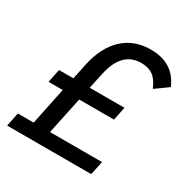

<svg xmlns="http://www.w3.org/2000/svg" viewBox="-166 -875 993 1019"><g transform="rotate(30 331.0 -365.5)"><path d="M12 0 29 -84H126L173 -311H86L103 -393H191L211 -489Q236 -605 303 -668Q370 -731 472 -731Q612 -731 662 -611L584 -555Q565 -602 536.5 -623Q508 -644 464 -644Q345 -644 312 -491L291 -393H504L487 -311H274L226 -84H545L527 0Z"/></g></svg>

Font: Wix Madefor Text Medium
Style: Italic
Weight: 500
Italic angle: -12°
Designer: Dalton Maag Ltd
Foundry: Dalton Maag Ltd
Version: Version 3.100